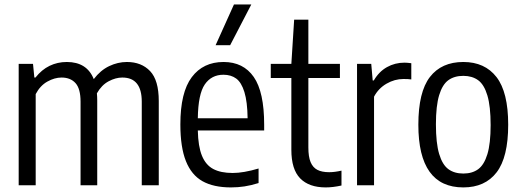

<svg xmlns="http://www.w3.org/2000/svg" viewBox="-20 -828 2328 858"><path d="M689.5 -376.5V0H613.5V-373.5Q613.5 -481.5 526.5 -481.5Q497 -481.5 465.5 -464.8Q434 -448 413 -411Q414.5 -396 414.5 -379.5V0H340V-373.5Q340 -431.5 317.5 -456.5Q295 -481.5 255 -481.5Q224 -481.5 191.8 -463.5Q159.5 -445.5 139.5 -407.5V0H63.5V-542.5H127.5L133.5 -481.5H138.5Q166 -516.5 201.5 -533.8Q237 -551 278.5 -551Q368.5 -551 399 -474.5Q429 -514 467.8 -532.5Q506.5 -551 547 -551Q612 -551 650.8 -510.2Q689.5 -469.5 689.5 -376.5Z M1160.5 -245H864Q865.5 -173.5 882.5 -132Q899.5 -90.5 933 -72.8Q966.5 -55 1020 -55Q1068 -55 1135.5 -75V-10Q1102 0.5 1072.5 5Q1043 9.5 1012 9.5Q934.5 9.5 885 -18.2Q835.5 -46 810.8 -108Q786 -170 786 -272Q786 -415.5 837 -483.2Q888 -551 979 -551Q1067.5 -551 1114 -484Q1160.5 -417 1160.5 -270.5ZM864 -299.5H1086.5Q1085.5 -373.5 1072.2 -416.5Q1059 -459.5 1035.8 -476.8Q1012.5 -494 978.5 -494Q925 -494 895.2 -450.8Q865.5 -407.5 864 -299.5ZM943.5 -626 1025.5 -808H1103L1008.5 -626Z M1506 -65.5V1Q1468 9.5 1435.5 9.5Q1361 9.5 1321.5 -30.8Q1282 -71 1282 -158.5V-479.5H1190V-542.5H1282L1294.5 -740H1358V-542.5H1499V-479.5H1358V-169Q1358 -127.5 1368 -103.5Q1378 -79.5 1398.2 -69Q1418.5 -58.5 1451 -58.5Q1475.5 -58.5 1506 -65.5Z M1575.5 -542.5H1639L1645.5 -468.5H1650.5Q1673.5 -508 1709.2 -528Q1745 -548 1787.5 -548Q1799 -548 1818 -545.5V-473Q1806 -475 1783 -475Q1743.5 -475 1707.2 -454Q1671 -433 1651.5 -396V0H1575.5Z M1849.5 -270.5Q1849.5 -417 1901.2 -484Q1953 -551 2050.5 -551Q2146.5 -551 2198.8 -483.5Q2251 -416 2251 -271Q2251 -125 2199.2 -57.8Q2147.5 9.5 2050.5 9.5Q1849.5 9.5 1849.5 -270.5ZM2172.5 -269Q2172.5 -353 2158 -401.5Q2143.5 -450 2116.8 -469.5Q2090 -489 2050.5 -489Q2010.5 -489 1983.8 -469.8Q1957 -450.5 1942.5 -402.8Q1928 -355 1928 -272.5Q1928 -188.5 1942.5 -140Q1957 -91.5 1983.8 -72Q2010.5 -52.5 2050.5 -52.5Q2090.5 -52.5 2117 -72Q2143.5 -91.5 2158 -139Q2172.5 -186.5 2172.5 -269Z"/></svg>

Font: Encode Sans Condensed
Style: Regular
Weight: 400
Width: 3
Designer: Multiple Designers
Foundry: Impallari Type
Version: Version 2.000